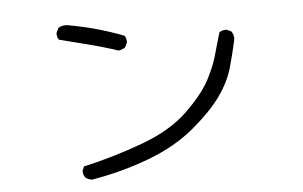

<svg xmlns="http://www.w3.org/2000/svg" viewBox="-44 -642 1088 689"><g transform="rotate(-5 500.0 -297.5)"><path d="M428.7 -499Q428.7 -512.7 421.9 -521.5Q374 -540 325.2 -553.5Q276.4 -566.9 223.1 -576.7Q218.3 -577.6 213.9 -577.6Q199.2 -577.6 188 -569.8L180.2 -553.2Q179.7 -551.3 179.7 -549.8Q179.7 -536.6 186.5 -527.8Q237.8 -514.6 269.5 -506.6Q301.3 -498.5 312 -495.6Q322.8 -492.7 333.3 -489.7Q343.8 -486.8 354.5 -483.4Q375.5 -477.5 396.5 -470.2Q409.7 -472.2 420.4 -479.5L428.2 -495.6Q428.7 -497.6 428.7 -499ZM813.5 -478Q813.5 -493.2 804.7 -503.9L788.1 -511.2Q787.6 -511.2 785.4 -511.2Q783.2 -511.2 779.8 -510.7Q776.4 -510.3 772.9 -509.3Q766.6 -507.3 762.2 -503.4Q751 -466.3 744.9 -443.6Q738.8 -420.9 736.1 -412.6Q733.4 -404.3 730.2 -395.8Q727.1 -387.2 723.1 -377.9Q708 -342.8 694.3 -320.8Q668 -278.3 617.7 -229.5Q555.2 -168.5 448.7 -129.4Q342.3 -90.3 236.3 -66.9L230 -51.8Q230 -51.3 230 -48.3Q230 -45.4 231 -41Q232.9 -32.2 238.8 -25.9Q248 -19 260.7 -17.1Q367.7 -34.7 466.8 -71.8Q565.9 -108.9 635.3 -167Q704.6 -225.6 739.5 -275.1Q774.4 -324.7 788.3 -373.8Q802.2 -422.9 813 -472.2Q813.5 -475.1 813.5 -478Z"/></g></svg>

Font: NaikaiFont
Style: Light
Weight: 300
Version: Version 1.89